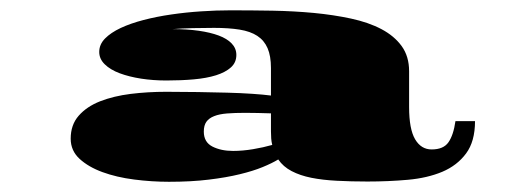

<svg xmlns="http://www.w3.org/2000/svg" viewBox="-20 -816 1019 374"><path d="M309.1 -461.9Q275.4 -461.9 241.2 -466.3Q207 -470.7 179.7 -480.7Q152.3 -490.7 135 -506.6Q117.7 -522.5 117.7 -545.9Q117.7 -572.8 133.3 -590.6Q148.9 -608.4 175 -618.7Q201.2 -628.9 234.6 -633.1Q268.1 -637.2 303.7 -637.2Q335 -637.2 365.2 -636.7Q395.5 -636.2 422.1 -635.5Q448.7 -634.8 470.9 -633.3Q493.2 -631.8 507.8 -629.9V-683.6Q507.8 -707 501.2 -722.2Q494.6 -737.3 481.2 -746.1Q467.8 -754.9 446.8 -758.3Q425.8 -761.7 397 -761.7Q375.5 -761.7 354.7 -761.2Q334 -760.7 316.4 -759.3Q344.2 -759.3 366.9 -756.1Q389.6 -752.9 406 -746.8Q422.4 -740.7 431.4 -731.2Q440.4 -721.7 440.4 -709Q440.4 -694.3 429.9 -684.8Q419.4 -675.3 400.9 -669.4Q382.3 -663.6 357.4 -661.4Q332.5 -659.2 304.2 -659.2Q278.3 -659.2 254.9 -662.8Q231.4 -666.5 213.1 -673.3Q194.8 -680.2 184.1 -690.7Q173.3 -701.2 173.3 -714.8Q173.3 -729.5 184.6 -741Q195.8 -752.4 215.1 -761.5Q234.4 -770.5 259.8 -777.1Q285.2 -783.7 313.7 -787.8Q342.3 -792 371.8 -793.9Q401.4 -795.9 428.7 -795.9Q469.2 -795.9 511 -795.2Q552.7 -794.4 591.3 -790.8Q629.9 -787.1 663.8 -779.8Q697.8 -772.5 722.9 -759.3Q748 -746.1 762.5 -726.1Q776.9 -706.1 776.9 -677.2V-607.4Q776.9 -564.5 788.6 -544.7Q800.3 -524.9 820.8 -524.9Q843.8 -524.9 853.5 -538.8Q863.3 -552.7 867.2 -580.1H905.3Q905.3 -540.5 887.9 -517.1Q870.6 -493.7 841.6 -481.4Q812.5 -469.2 774.7 -465.8Q736.8 -462.4 695.8 -462.4Q663.6 -462.4 636 -463.9Q608.4 -465.3 586.4 -469.7Q564.5 -474.1 548.1 -482.7Q531.7 -491.2 522 -505.4Q509.8 -498 491.5 -490.5Q473.1 -482.9 447 -476.6Q420.9 -470.2 386.7 -466.1Q352.5 -461.9 309.1 -461.9ZM377 -559.6Q377 -539.1 393.8 -530.5Q410.6 -522 434.1 -522Q452.6 -522 472.9 -525.4Q493.2 -528.8 510.3 -533.7Q508.8 -539.6 508.3 -546.1Q507.8 -552.7 507.8 -560.1V-595.2Q495.1 -595.7 482.2 -595.9Q469.2 -596.2 457.5 -596.2Q437.5 -596.2 422.4 -595Q407.2 -593.8 397.2 -589.8Q387.2 -585.9 382.1 -578.9Q377 -571.8 377 -559.6Z"/></svg>

Font: Asset
Style: Regular
Weight: 400
Designer: Riccardo De Franceschi
Foundry: Sorkin Type Co.
Version: Version 1.001